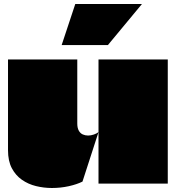

<svg xmlns="http://www.w3.org/2000/svg" viewBox="-20 -917 878 959"><path d="M818 -620Q818 -553 818 -485Q818 -417 818 -349Q818 -291 818 -232.5Q818 -174 818 -116Q818 -58 818 0H472Q472 -42 472 -85Q472 -128 472 -171.5Q472 -215 472 -256Q472 -349 472 -438.5Q472 -528 472 -620ZM366 -620Q366 -567 366 -513.5Q366 -460 366 -407Q366 -354 366 -300Q366 -278 373.5 -264.5Q381 -251 393.5 -245.5Q406 -240 420 -240Q434 -240 448.5 -245Q463 -250 472 -257L392 -10Q364 4 323.5 13Q283 22 239 22Q199 22 160 12.5Q121 3 89.5 -19Q58 -41 39 -77Q20 -113 20 -167Q20 -239 20 -311Q20 -383 20 -455Q20 -496 20 -537.5Q20 -579 20 -620ZM356 -897 288 -692H519L689 -897Z"/></svg>

Font: Climate Crisis
Style: Regular
Weight: 400
Version: Version 1.003